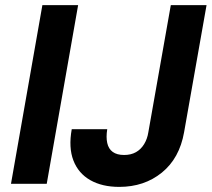

<svg xmlns="http://www.w3.org/2000/svg" viewBox="-20 -720 829 752"><path d="M23 0 146 -700H286L163 0ZM447 12Q380 12 333.5 -14.5Q287 -41 267.5 -91.5Q248 -142 261 -214H400Q395 -183 400 -160Q405 -137 421.5 -125Q438 -113 466 -113Q493 -113 512.5 -124Q532 -135 544.5 -155.5Q557 -176 561 -202L649 -700H789L701 -202Q683 -100 614 -44Q545 12 447 12Z"/></svg>

Font: DM Sans 24pt ExtraBold
Style: Italic
Weight: 800
Italic angle: -10°
Designer: Colophon Foundry, Jonny Pinhorn
Foundry: Colophon Foundry
Version: Version 4.004;gftools[0.9.30]